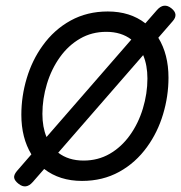

<svg xmlns="http://www.w3.org/2000/svg" viewBox="-20 -631 642 681"><path d="M536.6 -595.2 495.6 -548.3Q441.4 -590.3 362.3 -590.3Q289.1 -590.3 230.5 -558.1Q171.9 -525.9 131.3 -469.2Q94.2 -418 75 -354Q55.7 -290 55.7 -224.1Q55.7 -142.1 91.3 -83.5L40 -24.4Q28.3 -10.3 30.3 0Q32.2 10.3 45.9 21Q72.3 42 96.2 14.6L136.7 -31.7Q191.4 10.7 271 10.7Q344.2 10.7 402.8 -21.5Q461.4 -53.7 502 -110.4Q539.1 -161.6 558.3 -225.6Q577.6 -289.6 577.6 -355.5Q577.6 -438.5 541.5 -497.1L592.8 -556.2Q614.3 -580.6 587.9 -601.6Q561 -623 536.6 -595.2ZM502.9 -352.5Q502.9 -299.3 486.8 -246.1Q470.7 -192.9 440.4 -150.9Q410.6 -109.4 369.1 -85.4Q327.6 -61.5 276.4 -61.5Q222.7 -61.5 186.5 -89.4L487.8 -435.5Q502.9 -399.4 502.9 -352.5ZM445.8 -490.7 145 -145Q130.4 -180.2 130.4 -227.1Q130.4 -280.3 146.5 -333.5Q162.6 -386.7 192.9 -428.7Q222.7 -470.2 264.2 -494.1Q305.7 -518.1 356.9 -518.1Q410.2 -518.1 445.8 -490.7Z"/></svg>

Font: Courier Prime Sans
Style: Regular
Weight: 300
Italic angle: -10°
Designer: Alan Dague-Greene
Foundry: Quote-Unquote Apps
Version: Version 3.23